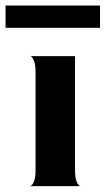

<svg xmlns="http://www.w3.org/2000/svg" viewBox="-61 -670 380 691"><path d="M229 0H46Q46 2 52 -2.5Q58 -7 62.5 -20.5Q67 -34 67 -60V-408Q67 -434 62.5 -447.5Q58 -461 52.5 -465.5Q47 -470 47 -468H209V-60Q209 -34 213.5 -20.5Q218 -7 223.5 -2.5Q229 2 229 0ZM299 -650V-570H-41V-650Z"/></svg>

Font: Red Rose Bold
Style: Regular
Weight: 700
Designer: jaikishan Patel
Version: Version 1.000